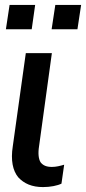

<svg xmlns="http://www.w3.org/2000/svg" viewBox="-20 -746 350 781"><path d="M155 15C185 15 214 9 230 1L241 -76C224 -71 208 -67 191 -67C169 -67 155 -73 145 -86C137 -99 134 -121 139 -152L191 -530H85L32 -151C23 -94 32 -52 54 -25C78 1 110 15 155 15ZM109 -627 123 -726H19L4 -627ZM295 -627 310 -726H205L190 -627Z"/></svg>

Font: Cheyenne Sans Medium
Style: Italic
Weight: 500
Italic angle: -8.13011°
Designer: The Public Sans project authors (U.S. Web Design System), Libre Franklin designed by Pablo Impallari and Rodrigo Fuenzal
Foundry: The Cheyenne Sans Project Authors
Version: Version 2.007